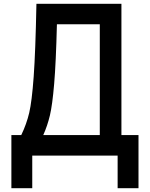

<svg xmlns="http://www.w3.org/2000/svg" viewBox="-20 -820 790 1012"><path d="M40 -108H92Q120 -166 134 -225.5Q148 -285 157.5 -415.5Q167 -546 172 -800H620V-108H710V172H600V0H150V172H40ZM506 -108V-692H280Q275 -490 265.5 -378Q256 -266 243 -211.5Q230 -157 208 -108Z"/></svg>

Font: Martian Mono VF sWd Rg
Style: Regular
Weight: 400
Width: 6
Monospace: yes
Designer: Roman Shamin
Foundry: Evil Martians
Version: Version 1.100